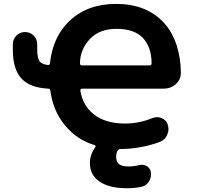

<svg xmlns="http://www.w3.org/2000/svg" viewBox="-20 -784 1040 1000"><path d="M646.5 196.3Q644.5 196.3 641.6 196.3Q548.8 196.3 499 162.1Q448.2 127.9 448.2 66.4Q448.2 20.5 476.6 -17.6Q478.5 -20.5 477.5 -23.9Q476.6 -27.3 472.7 -28.3Q382.8 -54.7 320.3 -128.9Q255.9 -205.1 242.2 -312.5Q240.2 -322.3 231.4 -322.3Q137.7 -327.1 94.7 -372.1Q46.9 -419.9 46.9 -525.4V-553.7Q46.9 -580.1 65.4 -598.6Q84 -617.2 110.4 -617.2Q136.7 -617.2 155.3 -598.6Q173.8 -580.1 173.8 -553.7V-529.3Q173.8 -477.5 188.5 -461.9Q200.2 -449.2 229.5 -445.3Q238.3 -444.3 240.2 -454.1Q247.1 -519.5 270.5 -573.2Q296.9 -632.8 343.3 -676.3Q389.6 -719.7 449.7 -741.7Q509.8 -763.7 584 -763.7Q663.1 -763.7 725.6 -739.3Q788.1 -714.8 833 -666Q877.9 -617.2 900.4 -546.9Q921.9 -478.5 921.9 -404.3Q921.9 -370.1 896.5 -346.7Q870.1 -322.3 833 -322.3H407.2Q403.3 -322.3 400.4 -319.3Q397.5 -316.4 398.4 -312.5Q410.2 -237.3 464.8 -191.4Q526.4 -140.6 630.9 -140.6Q705.1 -140.6 773.4 -168.9Q786.1 -173.8 797.9 -173.8Q809.6 -173.8 821.3 -168.9Q845.7 -160.2 853.5 -135.7Q857.4 -123 857.4 -111.3Q857.4 -96.7 850.6 -81.1Q838.9 -54.7 812.5 -44.9Q714.8 -8.8 608.4 -7.8Q597.7 -7.8 592.8 0Q585 12.7 585 33.2Q585 59.6 600.6 71.3Q616.2 83 650.4 83Q675.8 83 704.1 76.2Q710.9 74.2 718.8 74.2Q731.4 74.2 744.1 81.1Q762.7 91.8 765.6 112.3Q766.6 118.2 766.6 123Q766.6 143.6 755.9 161.1Q742.2 183.6 717.8 188.5Q682.6 196.3 646.5 196.3ZM759.8 -443.4Q763.7 -443.4 766.6 -446.3Q769.5 -449.2 769.5 -453.1Q769.5 -538.1 724.6 -585.9Q679.7 -633.8 586.9 -633.8Q499 -633.8 449.2 -582Q396.5 -526.4 396.5 -452.1Q396.5 -449.2 399.4 -446.3Q401.4 -443.4 405.3 -443.4Z"/></svg>

Font: Rounded-X Mgen+ 2m bold
Style: Bold
Weight: 700
Designer: [Source Han Sans]
Ryoko NISHIZUKA  (kana & ideographs); Paul D. Hunt (Latin, Greek & Cyrillic); Wenlong ZHANG  (bopomofo
Version: Version 1.059.20150602